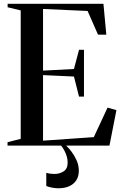

<svg xmlns="http://www.w3.org/2000/svg" viewBox="-20 -763 647 1006"><path d="M88.5 -35.5V-708.5L20 -725V-743H522L537 -581.5H493.5L439 -705.5L205.5 -716V-393L367.5 -401.5L394 -502H420V-257H394L367.5 -362L205.5 -369.5V-26L471.5 -44.5L543.5 -199L590 -186L553.5 0H19.5V-18ZM286 223.5Q271.5 223.5 253 220.2Q234.5 217 222.5 211.5V142.5Q232 145.5 243.8 147Q255.5 148.5 264 148.5Q292 148.5 313.2 135Q334.5 121.5 334.5 88.5Q334.5 72.5 329.8 56.5Q325 40.5 317.2 25.8Q309.5 11 300 0H315H326.5Q339.5 11.5 355 32Q370.5 52.5 381.8 78Q393 103.5 393 132Q393 161 379.8 181.5Q366.5 202 342.5 212.8Q318.5 223.5 286 223.5Z"/></svg>

Font: Merriweather 144pt Medium
Style: Regular
Weight: 500
Version: Version 2.100